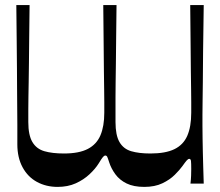

<svg xmlns="http://www.w3.org/2000/svg" viewBox="-20 -720 862 753"><path d="M779 -700Q777 -593 776.5 -519.5Q776 -446 775.5 -398.5Q775 -351 774.5 -320.5Q774 -290 774 -269Q774 -248 774 -227Q774 -202 774.5 -176.5Q775 -151 775.5 -124Q776 -97 777 -66.5Q778 -36 779 0H727Q729 -16 729.5 -31.5Q730 -47 730 -57Q730 -80 729 -88.5Q728 -97 722 -97Q718 -97 712.5 -91Q707 -85 695 -68Q685 -54 665.5 -34.5Q646 -15 616.5 -1Q587 13 546 13Q504 13 476.5 -0.5Q449 -14 432.5 -36.5Q416 -59 408 -84Q403 -100 400.5 -105Q398 -110 393 -110Q389 -110 384 -104.5Q379 -99 367 -79Q354 -58 331 -36.5Q308 -15 277 -1Q246 13 206 13Q161 13 125 -6.5Q89 -26 68.5 -64Q48 -102 48 -154Q48 -196 48 -230.5Q48 -265 47.5 -298Q47 -331 47 -368Q47 -405 46.5 -451Q46 -497 45.5 -558Q45 -619 44 -700H96Q95 -626 94.5 -570Q94 -514 93.5 -472Q93 -430 92.5 -398Q92 -366 91.5 -340.5Q91 -315 91 -291Q91 -267 91 -241Q91 -190 107 -163Q123 -136 154 -127Q185 -118 231 -118Q290 -118 324.5 -136Q359 -154 374 -189.5Q389 -225 389 -278Q389 -298 389 -319Q389 -340 388.5 -369Q388 -398 387.5 -441.5Q387 -485 386.5 -548Q386 -611 385 -700H437Q436 -625 435.5 -569Q435 -513 434.5 -471Q434 -429 433.5 -397Q433 -365 433 -339Q433 -313 433 -290Q433 -267 433 -241Q433 -190 448.5 -163Q464 -136 494.5 -127Q525 -118 570 -118Q629 -118 664 -135Q699 -152 714.5 -187.5Q730 -223 730 -278Q730 -298 730 -319Q730 -340 729.5 -369.5Q729 -399 728.5 -442Q728 -485 727.5 -548Q727 -611 726 -700Z"/></svg>

Font: Ojuju SemiBold
Style: Regular
Weight: 600
Designer: Chisaokwu Joboson, Mirko Velimirovic
Foundry: Udi Foundry
Version: Version 1.000